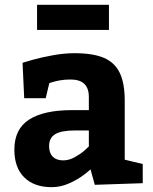

<svg xmlns="http://www.w3.org/2000/svg" viewBox="-20 -772 641 802"><path d="M195.8 9.8Q122.6 9.8 81.3 -31Q40 -71.8 40 -147Q40 -232.9 101.6 -272.5Q163.1 -312 280.8 -312H351.1V-367.2Q351.1 -440.4 273.9 -439.9Q251 -439.9 231.4 -436.5Q211.9 -433.1 200.4 -429.4Q189 -425.8 186 -424.8L170.9 -361.8H81.1L74.2 -509.8Q83 -512.7 117.4 -522.5Q151.9 -532.2 200 -541Q248 -549.8 291 -549.8Q368.2 -549.8 413.6 -530.5Q459 -511.2 480 -468Q501 -424.8 501 -352.1V-105L576.2 -86.9V-6.8L376 0L357.9 -64.9Q357.9 -63 332 -43Q306.2 -22.9 270 -6.6Q233.9 9.8 195.8 9.8ZM244.1 -102.1Q268.1 -102.1 291.5 -115Q314.9 -127.9 331.1 -141.8Q347.2 -155.8 351.1 -160.2V-227.1H293.9Q235.8 -227.1 210.4 -211.4Q185.1 -195.8 185.1 -162.1Q185.1 -132.8 200.4 -117.4Q215.8 -102.1 244.1 -102.1ZM435.1 -647H134.8V-752H435.1Z"/></svg>

Font: Kadwa
Style: Regular
Weight: 400
Designer: Sol Matas
Foundry: Sol Matas
Version: Version 1.000;PS 001.000;hotconv 1.0.70;makeotf.lib2.5.58329